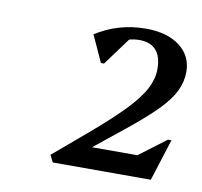

<svg xmlns="http://www.w3.org/2000/svg" viewBox="-52 -832 509 484"><g transform="rotate(10 202.0 -590.5)"><path d="M112 -404 103 -422 189 -495Q243 -541 274 -573.5Q305 -606 318 -631.5Q331 -657 331 -681Q331 -746 273 -746Q229 -746 190 -704L214 -759H260L196 -672H188L157 -740Q215 -777 285 -777Q340 -777 372 -752.5Q404 -728 404 -687Q404 -662 392.5 -638Q381 -614 354 -586.5Q327 -559 280 -521L173 -435L166 -459H319L388 -511H397L363 -404Z"/></g></svg>

Font: Platypi Light Light
Style: Italic
Weight: 300
Italic angle: -13°
Version: Version 1.200